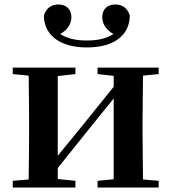

<svg xmlns="http://www.w3.org/2000/svg" viewBox="-20 -838 767 858"><path d="M368 -626C496 -626 559 -685 560 -768C550 -803 526 -818 495 -818C460 -818 437 -797 437 -761C437 -730 456 -703 487 -686C456 -666 418 -657 368 -657C318 -657 280 -666 249 -686C280 -703 299 -730 299 -761C299 -797 276 -818 241 -818C210 -818 187 -803 176 -768C177 -687 240 -626 368 -626ZM416 -507 488 -499V-450L346 -274L238 -142V-498L317 -507V-536H37V-507L108 -500C109 -442 110 -357 110 -301V-235C110 -179 109 -94 108 -36L37 -30V0H317V-30L238 -38V-87L375 -258L488 -398V-37L416 -30V0H689V-30L619 -36L617 -235V-301L619 -500L689 -507V-536H416Z"/></svg>

Font: Noto Serif JP
Style: Bold
Weight: 700
Designer: Ryoko NISHIZUKA 西塚涼子 (kana & ideographs); Frank Grießhammer (Latin, Greek & Cyrillic); Wenlong ZHANG 张文龙 (bopomofo); San
Foundry: Adobe
Version: Version 2.001;hotconv 1.1.0;makeotfexe 2.6.0